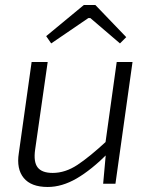

<svg xmlns="http://www.w3.org/2000/svg" viewBox="-20 -732 603 765"><path d="M170 -485 120 -136Q113 -87 130 -65Q147 -43 190 -43Q240 -43 288.5 -75Q337 -107 405 -170L411 -122Q344 -55 285.5 -21Q227 13 170 13Q104 13 74.5 -23Q45 -59 55 -122L106 -485ZM508 -485 440 0H391L403 -133L398 -148L445 -485ZM360 -712 483 -584 458 -559 340 -660H332L184 -559L164 -588L314 -712Z"/></svg>

Font: Exo 2 Light
Style: Italic
Weight: 300
Italic angle: -8°
Designer: Natanael Gama
Foundry: Natanael Gama
Version: Version 2.010